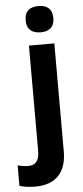

<svg xmlns="http://www.w3.org/2000/svg" viewBox="-116 -795 463 1070"><g transform="rotate(-5 116.0 -260.5)"><path d="M64 -687C64 -635 96 -614 142 -614C187 -614 219 -635 219 -687C219 -740 187 -761 142 -761C95 -761 64 -741 64 -687ZM37 240C159 240 212 168 212 59V-546H70V42C70 103 45 122 9 122C-13 122 -30 119 -51 113V228C-28 236 7 240 37 240Z"/></g></svg>

Font: Noto Sans Myanmar SemiCondensed
Style: Bold
Weight: 700
Width: 4
Designer: Monotype Design Team
Foundry: Monotype Imaging Inc.
Version: Version 2.107